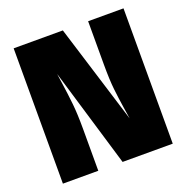

<svg xmlns="http://www.w3.org/2000/svg" viewBox="-125 -812 901 928"><g transform="rotate(-20 325.5 -348.0)"><path d="M608 0H350L198 -508L205 -459Q214 -398 219.5 -344.5Q225 -291 225 -216V0H43V-696H296L454 -186L445 -244Q437 -295 431.5 -345Q426 -395 426 -473V-696H608Z"/></g></svg>

Font: Trujillo Black
Style: Regular
Weight: 900
Designer: Fira Sans original fonts by bBox Type GmbH, Carrois Corporate GbR, & Edenspiekermann AG / Changes by Cristiano Sobral
Foundry: Fira Sans original fonts by bBox Type GmbH, Carrois Corporate GbR, & Edenspiekermann AG / Changes by Cristiano Sobral
Version: Version 4.301;July 28, 2020;FontCreator 13.0.0.2655 64-bit